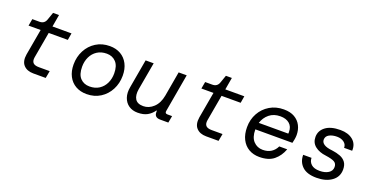

<svg xmlns="http://www.w3.org/2000/svg" viewBox="-26 -1245 3651 1879"><g transform="rotate(20 1800.0 -305.5)"><path d="M315 0Q248 0 212.5 -39Q177 -78 189 -152L237 -424H111L124 -496H199Q251 -496 267 -546L294 -623H356L334 -496H532L520 -424H321L273 -152Q267 -114 284 -95Q301 -76 346 -76H458L444 0Z M872 12Q807 12 758 -16Q709 -44 682 -96Q655 -148 655 -218Q655 -298 689.5 -364Q724 -430 786 -469Q848 -508 929 -508Q994 -508 1042.5 -480Q1091 -452 1118 -400Q1145 -348 1145 -278Q1145 -198 1110.5 -132Q1076 -66 1014.5 -27Q953 12 872 12ZM874 -68Q932 -68 973.5 -95Q1015 -122 1037 -168Q1059 -214 1059 -270Q1059 -349 1022 -388.5Q985 -428 926 -428Q868 -428 826.5 -401Q785 -374 763 -328Q741 -282 741 -226Q741 -145 778 -106.5Q815 -68 874 -68Z M1404 12Q1350 12 1311.5 -14.5Q1273 -41 1256.5 -89Q1240 -137 1252 -200L1304 -496H1388L1337 -208Q1326 -142 1349.5 -104.5Q1373 -67 1434 -67Q1493 -67 1540.5 -111.5Q1588 -156 1603 -238L1648 -496H1732L1663 -101Q1657 -72 1686 -72H1734L1721 0H1637Q1576 0 1576 -54V-71H1571Q1544 -32 1504.5 -10Q1465 12 1404 12Z M2115 0Q2048 0 2012.5 -39Q1977 -78 1989 -152L2037 -424H1911L1924 -496H1999Q2051 -496 2067 -546L2094 -623H2156L2134 -496H2332L2320 -424H2121L2073 -152Q2067 -114 2084 -95Q2101 -76 2146 -76H2258L2244 0Z M2671 12Q2608 12 2560.5 -16Q2513 -44 2486.5 -96.5Q2460 -149 2460 -222Q2460 -302 2496 -367Q2532 -432 2595.5 -470Q2659 -508 2741 -508Q2809 -508 2853.5 -482Q2898 -456 2920.5 -412Q2943 -368 2943 -314Q2943 -295 2939 -271Q2935 -247 2930 -229H2544V-227Q2544 -147 2582.5 -106Q2621 -65 2679 -65Q2731 -65 2766.5 -88Q2802 -111 2821 -152H2904Q2877 -78 2822 -33Q2767 12 2671 12ZM2732 -433Q2663 -433 2617.5 -395.5Q2572 -358 2554 -300H2861Q2862 -304 2862 -309Q2862 -314 2862 -318Q2862 -373 2827 -403Q2792 -433 2732 -433Z M3267 12Q3167 12 3118 -34.5Q3069 -81 3069 -155H3156Q3156 -115 3185 -88.5Q3214 -62 3273 -62Q3328 -62 3363.5 -84.5Q3399 -107 3399 -147Q3399 -183 3372 -198.5Q3345 -214 3281 -223Q3210 -231 3166 -266Q3122 -301 3122 -361Q3122 -426 3176 -467Q3230 -508 3330 -508Q3412 -508 3461 -467.5Q3510 -427 3506 -356H3422Q3423 -391 3394 -413Q3365 -435 3321 -435Q3273 -435 3240 -417Q3207 -399 3207 -363Q3207 -335 3234.5 -316.5Q3262 -298 3322 -292Q3370 -286 3407 -271.5Q3444 -257 3465 -228.5Q3486 -200 3486 -153Q3486 -76 3425 -32Q3364 12 3267 12Z"/></g></svg>

Font: DM Mono
Style: Italic
Weight: 400
Italic angle: -10°
Designer: Colophon Foundry
Foundry: Colophon Foundry
Version: Version 1.000; ttfautohint (v1.8.2.53-6de2)